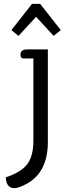

<svg xmlns="http://www.w3.org/2000/svg" viewBox="-20 -745 356 995"><path d="M39 -589 146 -725H188L295 -589L258 -559L167 -658L76 -559ZM10 174Q89 148 121 106Q153 64 153 -15V-442H102Q86 -442 86 -462Q86 -489 122 -489H228V-9Q228 161 99 217Q87 223 75.5 226.5Q64 230 54 230Q35 230 23 216.5Q11 203 10 174Z"/></svg>

Font: Maitree
Style: Regular
Weight: 400
Designer: CadsonDemak Team
Foundry: CadsonDemak
Version: Version 1.000